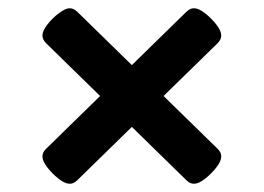

<svg xmlns="http://www.w3.org/2000/svg" viewBox="-20 -473 640 466"><path d="M149 -27Q138 -27 122.5 -39Q107 -51 95 -66.5Q83 -82 83 -93Q83 -103 91 -111L223 -240L92 -368Q83 -377 83 -387Q83 -398 95 -413.5Q107 -429 123 -441Q139 -453 149 -453Q159 -453 168 -444L300 -315L432 -444Q441 -453 451 -453Q462 -453 477.5 -441Q493 -429 505 -413.5Q517 -398 517 -387Q517 -377 508 -368L377 -240L509 -111Q517 -103 517 -93Q517 -82 505 -66.5Q493 -51 477.5 -39Q462 -27 451 -27Q441 -27 433 -35L300 -165L167 -35Q159 -27 149 -27Z"/></svg>

Font: Asap Expanded
Style: Bold
Weight: 700
Width: 7
Designer: Pablo Cosgaya
Foundry: Omnibus-Type
Version: Version 3.001; ttfautohint (v1.8.4.7-5d5b)